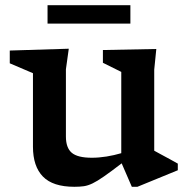

<svg xmlns="http://www.w3.org/2000/svg" viewBox="-20 -706 725 737"><path d="M233 -182Q233 -138.5 255.5 -119.5Q278 -100.5 332.5 -100.5Q359.5 -100.5 389 -105.2Q418.5 -110 445.5 -118V-430L375 -465V-514L580 -518L572 -438.5V-127.5Q578 -124 595.8 -114.5Q613.5 -105 632.8 -94.5Q652 -84 662.5 -78V-52.5L507.5 11H486L447 -79Q405.5 -47 379.2 -28.8Q353 -10.5 335.2 -2Q317.5 6.5 301.8 8.8Q286 11 265.5 11Q183 11 144.8 -28.2Q106.5 -67.5 106.5 -143V-425L17.5 -463V-512L244 -519L233 -440ZM162.5 -615.5V-686H480.5V-615.5Z"/></svg>

Font: Newsreader 6pt Medium
Style: Regular
Weight: 500
Designer: Hugues Gentile
Foundry: Production Type
Version: Version 1.003; ttfautohint (v1.8.3)